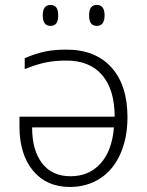

<svg xmlns="http://www.w3.org/2000/svg" viewBox="-20 -740 589 770"><path d="M382.8 -84Q429.2 -134.8 437 -229H108.9Q108.4 -138.7 148.4 -85.9Q188.5 -33.2 262.7 -33.2Q336.9 -33.2 382.8 -84ZM246.1 -541Q362.3 -541 426.8 -469.7Q491.2 -398.4 491.2 -270Q491.2 -186.5 462.4 -122.1Q433.6 -57.6 380.9 -23.9Q328.1 9.8 259.8 9.8Q166.5 9.8 112.3 -55.7Q58.1 -121.1 58.1 -232.9V-272H439.9Q439.5 -380.9 389.6 -439Q339.8 -497.1 246.1 -497.1Q203.1 -497.1 167 -490.2Q130.9 -483.4 79.1 -462.9V-506.8Q123 -525.4 160.2 -533.2Q197.3 -541 246.1 -541ZM337.4 -678.2Q336.9 -720.2 368.2 -720.2Q399.4 -720.2 399.4 -678.2Q399.4 -636.2 368.2 -636.2Q336.9 -636.2 337.4 -678.2ZM213.4 -678.2Q213.9 -636.2 182.6 -636.2Q151.4 -636.2 151.4 -678.2Q151.4 -720.2 182.6 -720.2Q213.9 -720.2 213.4 -678.2Z"/></svg>

Font: OpenSans-Light
Style: Regular
Weight: 300
Foundry: Ascender Corporation
Version: Version 1.10